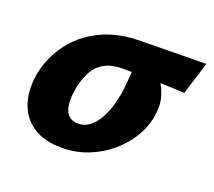

<svg xmlns="http://www.w3.org/2000/svg" viewBox="-84 -534 731 657"><g transform="rotate(20 282.0 -205.5)"><path d="M196 14Q132 14 91 -13.5Q50 -41 35 -90Q20 -139 32 -200Q45 -260 82 -310Q119 -360 180 -390.5Q241 -421 324 -422L564 -425L527 -306Q466 -309 410.5 -310.5Q355 -312 299 -312Q262 -312 236.5 -298.5Q211 -285 196.5 -260Q182 -235 174 -199Q163 -144 174.5 -113.5Q186 -83 221 -83Q247 -83 267.5 -101Q288 -119 302 -149.5Q316 -180 323 -217Q326 -227 328 -244.5Q330 -262 331.5 -281.5Q333 -301 334 -318Q335 -335 333 -341L402 -363Q418 -341 434.5 -316.5Q451 -292 458.5 -261Q466 -230 457 -186Q450 -151 427.5 -115Q405 -79 370.5 -50Q336 -21 291.5 -3.5Q247 14 196 14Z"/></g></svg>

Font: Ysabeau Infant ExtraBold
Style: Italic
Weight: 800
Italic angle: -12°
Designer: Christian Thalmann (Catharsis Fonts)
Version: Version 2.001;gftools[0.9.30]; featfreeze: ss01,ss02,lnum